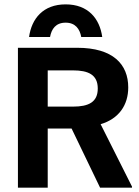

<svg xmlns="http://www.w3.org/2000/svg" viewBox="-20 -872 648 892"><path d="M115 -700H212.5C219.2 -737.5 239.2 -766.7 285 -766.7C330 -766.7 350.8 -737.5 357.5 -700H455C443.3 -785.8 389.2 -851.7 285 -851.7C180.8 -851.7 126.7 -785.8 115 -700ZM63.3 0H201.7V-275H312.5L445 0H593.3V-5L447.5 -295C531.7 -320 575.8 -383.3 575.8 -465.8C575.8 -573.3 505 -650 339.2 -650H63.3ZM201.7 -376.7V-545H319.2C390 -545 434.2 -525 434.2 -460.8C434.2 -397.5 391.7 -376.7 319.2 -376.7Z"/></svg>

Font: Familjen Grotesk GF
Style: Bold
Weight: 700
Designer: Anders Wikstroem, Jonas Baeckman, Matilda Gysing, Kristian Moeller
Foundry: Familjen STHLM AB
Version: Version 2.000; Beta; Release 4; Build 6